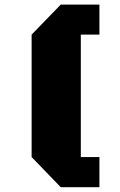

<svg xmlns="http://www.w3.org/2000/svg" viewBox="-20 -737 518 827"><path d="M328.1 -60.5H408.2V69.3H241.7L116.2 -60.5V-587.9L241.7 -717.3H408.2V-587.9H328.1Z"/></svg>

Font: Black Ops One [rus by aLiNcE]
Style: Regular
Weight: 400
Designer: James Grieshaber
Foundry: James Grieshaber
Version: Version 1.002;May 25, 2024;FontCreator 13.0.0.2680 64-bit